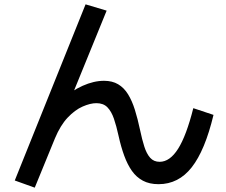

<svg xmlns="http://www.w3.org/2000/svg" viewBox="-20 -810 1040 884"><path d="M140 54 48 21 374 -790 471 -761 294 -327 261 -349Q309 -392 360.5 -415Q412 -438 459 -438Q497 -438 524 -422Q551 -406 569.5 -376Q588 -346 601 -304.5Q614 -263 625 -211Q634 -168 644.5 -135Q655 -102 671.5 -83.5Q688 -65 715 -65Q762 -65 800 -125Q838 -185 870 -312L963 -281Q924 -118 863 -40Q802 38 710 38Q668 38 638 22Q608 6 587.5 -23Q567 -52 552 -93Q537 -134 526 -184Q516 -230 504.5 -263.5Q493 -297 474.5 -316Q456 -335 424 -335Q396 -335 360.5 -319.5Q325 -304 291.5 -268.5Q258 -233 233 -173Z"/></svg>

Font: M PLUS 1 Code Medium
Style: Regular
Weight: 500
Designer: Coji Morishita
Foundry: UNDERFOREST DESIGN
Version: Version 1.002